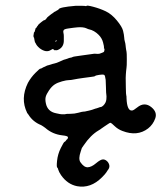

<svg xmlns="http://www.w3.org/2000/svg" viewBox="-20 -464 587 695"><path d="M175 -420 183 -424Q182 -424 187 -426.5Q192 -429 192 -430Q194 -438 254 -443Q258 -443 273.5 -443Q289 -443 289 -442H293Q293 -446 317.5 -439.5Q342 -433 363 -423Q384 -413 403 -390Q422 -367 425.5 -352.5Q429 -338 429.5 -329Q430 -320 432 -313.5Q434 -307 434.5 -300.5Q435 -294 435.5 -291.5Q436 -289 436.5 -284.5Q437 -280 438 -276.5Q439 -273 439 -248.5Q439 -224 438 -219.5Q437 -215 436.5 -206.5Q436 -198 435.5 -193.5Q435 -189 435 -182Q435 -175 435.5 -147.5Q436 -120 437 -119Q438 -118 438 -108Q440 -62 458 -64Q463 -64 476.5 -75Q490 -86 503 -86Q516 -86 528 -76Q550 -58 542 -35.5Q534 -13 516 1Q477 31 423 10Q407 4 395 -7.5Q383 -19 380.5 -19.5Q378 -20 372.5 -16Q367 -12 357.5 -6Q348 0 346 2Q344 4 337 8Q308 25 283 62Q279 68 277.5 70Q276 72 276 72.5Q276 73 272 85Q263 111 271 123Q284 142 297.5 141.5Q311 141 327.5 127Q344 113 353 113Q362 113 370 122Q382 138 370 152Q368 155 364.5 160.5Q361 166 349 178Q308 219 259 210Q224 203 201 170Q193 158 191 150.5Q189 143 188 143Q184 143 186.5 118.5Q189 94 200 72Q211 50 213.5 49.5Q216 49 219 44.5Q222 40 222.5 40.5Q223 41 224.5 38.5Q226 36 226 33Q226 28 206 26Q170 22 144 -1Q136 -7 129 -11Q99 -23 83 -49Q79 -55 78.5 -54.5Q78 -54 78 -56Q53 -107 81 -164Q92 -184 108 -200Q124 -216 126 -215.5Q128 -215 132.5 -218Q137 -221 138 -221Q139 -221 142 -222.5Q145 -224 146 -224.5Q147 -225 149 -226Q151 -227 151.5 -227Q152 -227 155.5 -228Q159 -229 164 -230.5Q169 -232 170 -232.5Q171 -233 178 -234.5Q185 -236 193.5 -240Q202 -244 206 -245.5Q210 -247 210.5 -247.5Q211 -248 212 -248Q213 -248 217.5 -249.5Q222 -251 225 -252Q228 -253 230 -254Q232 -255 236.5 -255.5Q241 -256 242.5 -257.5Q244 -259 270.5 -262.5Q297 -266 310 -268Q323 -270 324 -269.5Q325 -269 332.5 -269Q340 -269 341.5 -270Q343 -271 349.5 -273Q356 -275 357 -278Q360 -289 356 -289Q356 -289 356.5 -292Q357 -295 353 -310.5Q349 -326 337 -338Q321 -354 302 -358Q300 -358 294 -361Q288 -364 279 -365Q270 -366 259.5 -365Q249 -364 245.5 -363.5Q242 -363 227.5 -361Q213 -359 210.5 -355Q208 -351 209.5 -345.5Q211 -340 211 -333.5Q211 -327 211 -315Q210 -294 193 -285Q188 -282 183.5 -282Q179 -282 179 -282.5Q179 -283 177 -282Q176 -282 176 -283Q176 -285 174 -285Q172 -285 172 -286Q172 -288 164 -283Q147 -272 124 -289Q117 -295 114 -299Q111 -303 111 -303.5Q111 -304 109 -307.5Q107 -311 106.5 -311.5Q106 -312 105 -318Q104 -324 103 -329L102 -328L101 -334L103 -347L105 -348Q106 -350 107.5 -356.5Q109 -363 110 -362.5Q111 -362 113 -366Q115 -370 115.5 -370Q116 -370 116.5 -370.5Q117 -371 117.5 -372.5Q118 -374 118.5 -374.5Q119 -375 119.5 -375Q120 -375 120.5 -376Q121 -377 123 -378.5Q125 -380 126.5 -381.5Q128 -383 131.5 -385.5Q135 -388 137 -389.5Q139 -391 141 -391Q143 -391 146.5 -395Q150 -399 150 -399.5Q150 -400 150 -400Q150 -400 154.5 -404Q159 -408 162.5 -410.5Q166 -413 166.5 -413.5Q167 -414 171 -416.5Q175 -419 175 -420ZM185 -317Q185 -318 184 -318.5Q183 -319 181.5 -316.5Q180 -314 181 -313Q183 -312 185 -317ZM330 -72 336 -74Q337 -74 338.5 -75Q340 -76 341.5 -76Q343 -76 344 -76.5Q345 -77 346.5 -77Q348 -77 354 -82Q364 -92 365 -104.5Q366 -117 365 -120.5Q364 -124 363.5 -149Q363 -174 362.5 -175Q362 -176 361 -183Q360 -192 356 -193.5Q352 -195 339 -193Q326 -191 324.5 -189Q323 -187 309 -185.5Q295 -184 282.5 -182Q270 -180 262 -179Q254 -178 245.5 -176Q237 -174 229 -174Q221 -174 204.5 -169.5Q188 -165 177.5 -158Q167 -151 157.5 -137Q148 -123 145.5 -113.5Q143 -104 146 -90Q152 -60 183 -54Q201 -50 202.5 -50.5Q204 -51 210 -50.5Q216 -50 217.5 -51Q219 -52 234.5 -52Q250 -52 264 -56Q278 -60 282.5 -60Q287 -60 290.5 -61Q294 -62 294.5 -62Q295 -62 299.5 -63Q304 -64 309.5 -65.5Q315 -67 316 -67.5Q317 -68 320 -69Q323 -70 326 -71Q329 -72 330 -72Z"/></svg>

Font: TT2020 Style E
Style: Regular
Weight: 400
Version: Version 00.2